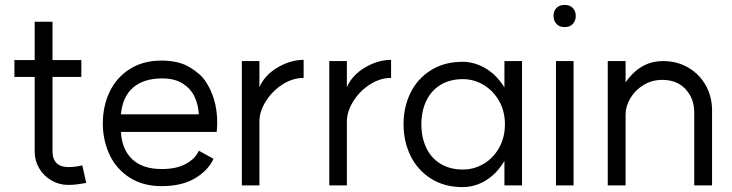

<svg xmlns="http://www.w3.org/2000/svg" viewBox="-20 -759 2997 786"><path d="M259 -2Q222.2 -2 190.5 -20.4Q158.8 -38.9 140.4 -70Q122 -101.1 122 -138V-670H195V-138Q195 -108 211.5 -91.5Q228 -75 259 -75Q275 -75 289.5 -77Q304 -79 317 -82L333 -10Q318.2 -7.3 298.6 -4.7Q279.1 -2 259 -2ZM39 -513H313V-444H39Z M644 -438Q569 -438 525.5 -401Q482 -364 475 -291H789H794Q792 -330 776.5 -363Q761 -396 728 -417Q695 -438 644 -438ZM867 -219H475Q479 -147 521.5 -107Q564 -67 642 -67Q704 -67 742.5 -89Q781 -111 794 -142L854 -109Q833 -62 779 -29.5Q725 3 641 3Q566 3 511.5 -31.5Q457 -66 429 -124.5Q401 -183 401 -254Q401 -325 429 -383.5Q457 -442 511.5 -476.5Q566 -511 641 -511Q712 -511 757 -483.5Q802 -456 821.5 -426Q841 -396 848 -374L849 -373Q864 -333 867.5 -292Q871 -251 867 -219Z M1223 -514V-440Q1178 -440 1136 -413Q1094 -386 1068 -344Q1042 -302 1042 -262V0H970V-509H1042V-402Q1063 -451 1116 -482.5Q1169 -514 1223 -514Z M1581 -514V-440Q1536 -440 1494 -413Q1452 -386 1426 -344Q1400 -302 1400 -262V0H1328V-509H1400V-402Q1421 -451 1474 -482.5Q1527 -514 1581 -514Z M2047 -250Q2047 -304 2023 -346Q1999 -388 1959.5 -411.5Q1920 -435 1875 -435Q1821 -435 1782.5 -411Q1744 -387 1724.5 -345Q1705 -303 1705 -250Q1705 -197 1724.5 -155Q1744 -113 1782.5 -89Q1821 -65 1875 -65Q1920 -65 1959.5 -88Q1999 -111 2023 -153.5Q2047 -196 2047 -250ZM2117 0H2045V-100Q2022 -62 1994 -38.5Q1966 -15 1935.5 -4Q1905 7 1874 7Q1799 7 1744 -28Q1689 -63 1660.5 -121.5Q1632 -180 1632 -250Q1632 -321 1660.5 -379Q1689 -437 1744 -471.5Q1799 -506 1874 -506Q1921 -506 1966.5 -480Q2012 -454 2045 -401V-509H2117Z M2328 -509V0H2256V-509ZM2337 -693.7Q2337 -674 2325 -661Q2313 -648 2291.7 -648Q2270.4 -648 2258.2 -661Q2246 -674.1 2246 -694Q2246 -714 2258.2 -726.5Q2270.4 -739 2291.7 -739Q2313 -739 2325 -726.2Q2337 -713.3 2337 -693.7Z M2691 -432Q2649 -432 2614.5 -411Q2580 -390 2560.5 -357Q2541 -324 2541 -290V0H2468V-509H2541V-422Q2559 -448 2581.5 -467.5Q2604 -487 2632 -498Q2660 -509 2694 -509Q2752 -509 2798 -482Q2844 -455 2869.5 -409Q2895 -363 2895 -307V0H2822V-300Q2822 -355 2787 -393.5Q2752 -432 2691 -432Z"/></svg>

Font: SUIT Variable
Style: Regular
Weight: 400
Designer: Sunn Youn; Korean Glyphs from Source Han Sans (Sandoll Communications; Soo-young Jang, Joo-yeon Kang)
Foundry: Sunn
Version: Version 1.150;FEAKit 1.0